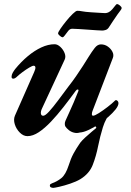

<svg xmlns="http://www.w3.org/2000/svg" viewBox="-20 -649 636 935"><path d="M239.6 265.9Q233.8 265.9 228.3 263.5Q222.8 261.1 222.8 254.3Q222.8 249.5 226.1 247.5Q229.4 245.5 233.4 243.6Q258 235.1 279 218.2Q299.9 201.2 314.6 155.8Q324.3 124.4 337.5 99.6Q350.8 74.9 370.6 46.2Q379.2 35 395.2 20.3Q411.2 5.6 426.8 -7.5Q442.4 -20.7 449.6 -26.4L438.3 -43.9L521.1 -101.7Q494.9 -74 480.9 -28.8Q467 16.4 458.2 60.7Q448.2 111.3 431.6 154Q415 196.6 371.3 223.5Q351 235.5 322 245.3Q292.9 255.1 268.8 260.5Q244.6 265.9 239.6 265.9ZM113.7 14Q93.7 14 76.5 -3.3Q59.2 -20.6 52 -43.8Q44.8 -67.1 52.7 -85.7L146.2 -297.7Q153.2 -313.1 152.4 -321Q151.5 -328.9 143.5 -328.9Q137.7 -328.9 122.1 -319.7Q106.5 -310.4 90.3 -298.4Q74.2 -286.4 65.7 -278.4Q53.1 -265.7 44.7 -265.9Q36.3 -266.1 36.3 -274.8Q36.3 -284.5 41.6 -294.1Q46.9 -303.6 54.1 -313Q83.2 -348.6 115.7 -375.7Q148.3 -402.8 181.5 -418.2Q214.8 -433.6 246 -433.6Q260 -433.6 273.9 -420.7Q287.8 -407.8 294.6 -390.5Q301.5 -373.1 295 -358.8Q276 -317 248 -257.3Q220.1 -197.5 185.2 -122.1Q177.8 -107 179.1 -96.2Q180.4 -85.3 190.4 -85.3Q200.4 -85.3 219.5 -106.4Q238.7 -127.5 263.4 -160.7Q288.1 -193.8 313.6 -228.1Q332.8 -252.3 350.6 -278.2Q368.5 -304.1 384.3 -328.8Q400 -353.5 411.3 -371.8Q427.8 -398.2 441.3 -415.5Q454.9 -432.9 471.5 -432.9Q490.7 -432.9 505.7 -421.9Q520.7 -411 527.9 -396.1Q535.1 -381.1 529.6 -366.9L430.3 -108.1Q427.2 -99.8 427.4 -92.7Q427.6 -85.5 433.3 -85.5Q441.4 -85.5 461.6 -98.3Q481.8 -111.1 504.2 -128.4Q526.6 -145.6 539.9 -159Q542.6 -161.6 543.8 -161.6Q549.2 -161.6 553 -157.1Q556.9 -152.5 556.9 -146.9Q556.9 -134.2 543.2 -116.6Q529.4 -99.1 507.4 -79.7Q485.4 -60.3 460 -43.5Q434.5 -26.8 410.5 -15.8Q386.5 -4.7 368.4 -3.6Q354.3 0.7 340 -3.1Q325.6 -6.8 314.8 -15.7Q303.9 -24.5 298.1 -33.6Q295.8 -37.7 295.6 -45.2Q295.3 -52.8 298.8 -60.9Q307.1 -79.4 317.4 -101.9Q327.6 -124.4 338.9 -150.2Q350.2 -175.9 360.9 -203.8Q364.3 -212.5 359.1 -213.1Q353.9 -213.7 348.9 -206.9Q319.9 -167.1 289.3 -127.9Q258.7 -88.7 228.4 -56.7Q198.1 -24.7 169 -5.3Q139.9 14 113.7 14ZM284.6 -467.4Q280 -467.4 271.4 -474.6Q262.8 -481.9 262.8 -486.5Q262.8 -492.1 274.5 -509.2Q286.1 -526.3 302.7 -546.7Q319.2 -567.1 334.5 -581.8Q349.8 -596.5 356.4 -596.5Q367.6 -596.5 380.9 -593.8Q394.2 -591.1 424.6 -589.1Q446.5 -588.1 464.4 -586.6Q482.4 -585.1 492.1 -585.1Q510.4 -585.1 527.1 -604.2Q537.3 -616 541.9 -622.5Q546.4 -629 550.3 -629Q555.8 -629 564.2 -622Q572.5 -615.1 572.5 -609.5Q572.5 -605.7 566.6 -598.1Q560.7 -590.4 552.1 -578.5Q540.9 -563.2 529.6 -545.5Q518.3 -527.8 509.1 -514.2Q503.1 -505.6 493.9 -502.9Q484.7 -500.2 478.4 -500.2Q470 -500.2 450.5 -501.6Q431 -503 407.6 -504.6Q384.1 -506.2 363.1 -507.6Q342.2 -509 331.6 -509Q320.4 -509 312.4 -498.7Q300.3 -482.7 294.3 -475Q288.4 -467.4 284.6 -467.4Z"/></svg>

Font: EB Garamond
Style: Italic
Weight: 400
Italic angle: -17.2°
Designer: Georg Duffner and Octavio Pardo
Foundry: Georg Duffner
Version: Version 1.001